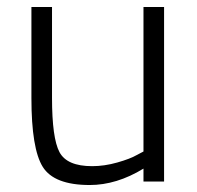

<svg xmlns="http://www.w3.org/2000/svg" viewBox="-20 -520 565 550"><path d="M391 -500H450V0H391V-37Q314 10 237 10Q135 10 102.5 -42Q70 -94 70 -239V-500H129V-240Q129 -124 150.5 -84Q172 -44 244 -44Q279 -44 316 -54.5Q353 -65 372 -76L391 -86Z"/></svg>

Font: Titillium Web Light
Style: Regular
Weight: 300
Version: Version 1.002;PS 57.000;hotconv 1.0.70;makeotf.lib2.5.55311